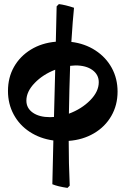

<svg xmlns="http://www.w3.org/2000/svg" viewBox="-20 -678 613 939"><path d="M316 11Q316 120 321 230L310 241Q262 234 236 223L241 9Q176 0 125.5 -33Q75 -66 47 -118Q19 -170 19 -233Q19 -299 48.5 -351Q78 -403 131 -435.5Q184 -468 253 -474L257 -647L268 -658Q300 -654 342 -640Q336 -584 329 -473Q395 -465 446.5 -431.5Q498 -398 526.5 -346Q555 -294 555 -230Q555 -164 524.5 -111Q494 -58 439.5 -26Q385 6 316 11ZM463 -276Q463 -313 432 -335.5Q401 -358 349 -358Q341 -358 323 -356Q319 -245 317 -122Q379 -145 421 -187.5Q463 -230 463 -276ZM244 -106 250 -337Q190 -314 149.5 -272Q109 -230 109 -186Q109 -149 140.5 -127Q172 -105 225 -105Q238 -105 244 -106Z"/></svg>

Font: Alegreya ExtraBold
Style: Regular
Weight: 800
Designer: Juan Pablo del Peral
Foundry: Huerta Tipografica
Version: Version 2.007; ttfautohint (v1.6)